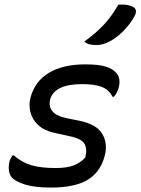

<svg xmlns="http://www.w3.org/2000/svg" viewBox="-20 -834 633 865"><path d="M231 -77Q282 -77 312.5 -89Q343 -101 364 -124Q374 -162 361 -185.5Q348 -209 295 -220L223 -236Q178 -246 151.5 -271Q125 -296 117 -329Q109 -362 117 -393Q137 -468 200.5 -506Q264 -544 364 -544Q426 -544 458 -533.5Q490 -523 504 -505Q515 -494 517.5 -476.5Q520 -459 515 -440Q508 -414 493 -398H487Q471 -430 438.5 -442.5Q406 -455 350 -455Q223 -455 205 -383Q202 -369 205.5 -353Q209 -337 226.5 -323Q244 -309 283 -301L342 -289Q416 -273 441 -230.5Q466 -188 452 -133Q433 -59 375 -24Q317 11 210 11Q137 11 93 -2.5Q49 -16 32 -36Q15 -58 21 -99Q23 -110 27.5 -119Q32 -128 36 -134H42Q79 -102 121.5 -89.5Q164 -77 231 -77ZM513 -813Q556 -816 579 -803Q602 -791 586 -761Q567 -726 537 -695.5Q507 -665 475 -648Q456 -638 442 -634.5Q428 -631 412 -631Q376 -631 360 -647Q413 -685 449 -724Q485 -763 513 -813Z"/></svg>

Font: Recursive Sn Csl St
Style: Italic
Weight: 400
Italic angle: -15°
Version: Version 1.079;hotconv 1.0.112;makeotfexe 2.5.65598; ttfautoh